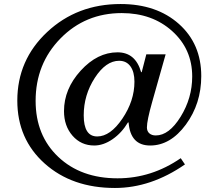

<svg xmlns="http://www.w3.org/2000/svg" viewBox="-20 -800 1070 954"><path d="M707 -530 684 -441 681 -442Q653 -540 564 -540Q464 -540 381 -449Q298 -358 298 -248Q298 -174 340.5 -125.5Q383 -77 448 -77Q494 -77 539.5 -108.5Q585 -140 616 -192L619 -191Q628 -77 726 -77Q827 -77 903.5 -181Q980 -285 980 -422Q980 -582 869 -681Q758 -780 579 -780Q363 -780 214.5 -641Q66 -502 66 -300Q66 -109 202 12.5Q338 134 551 134Q730 134 899 17L878 -14Q733 86 564 86Q382 86 269.5 -20.5Q157 -127 157 -299Q157 -483 280.5 -609Q404 -735 585 -735Q736 -735 835.5 -645.5Q935 -556 935 -420Q935 -313 877.5 -220Q820 -127 754 -127Q734 -127 722 -137.5Q710 -148 710 -167Q710 -201 736 -293L803 -530ZM572 -498Q608 -498 628 -470.5Q648 -443 648 -394Q648 -299 588 -210.5Q528 -122 463 -122Q396 -122 396 -227Q396 -328 451 -413Q506 -498 572 -498Z"/></svg>

Font: Libre Baskerville
Style: Italic
Weight: 400
Italic angle: -15°
Designer: Pablo Impallari, Rodrigo Fuenzalida
Foundry: Pablo Impallari, Rodrigo Fuenzalida
Version: Version 1.051;Glyphs 3.2.3 (3260)